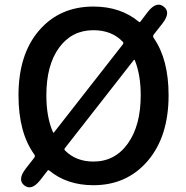

<svg xmlns="http://www.w3.org/2000/svg" viewBox="-20 -778 794 820"><path d="M152 -9Q115 38 84 14Q53 -10 90 -58L126 -104Q132 -111 126 -119Q59 -212 59 -371Q59 -546 147 -648Q235 -750 379 -750Q495 -750 573 -685Q577 -682 580 -686L611 -727Q648 -774 679 -750Q711 -726 674 -678L637 -631Q631 -623 637 -615Q700 -524 700 -371Q700 -195 611 -91Q522 13 379 13Q266 13 190 -50Q186 -53 183 -49ZM379 -88Q471 -88 526 -165Q581 -242 581 -371Q581 -458 556 -520Q554 -525 551 -521L257 -145Q253 -140 258 -135Q305 -88 379 -88ZM206 -214Q208 -209 211 -213L505 -589Q509 -595 504 -600Q457 -649 379 -649Q287 -649 232.5 -574.5Q178 -500 178 -371Q178 -278 206 -214Z"/></svg>

Font: Resource Han Rounded KR Medium
Style: Regular
Weight: 500
Designer: Cyano Hao (round all glyphs); Ryoko NISHIZUKA 西塚涼子 (kana, bopomofo & ideographs); Paul D. Hunt (Latin, Greek & Cyrillic)
Foundry: Cyano Hao
Version: 0.990